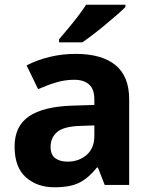

<svg xmlns="http://www.w3.org/2000/svg" viewBox="-20 -786 644 816"><path d="M302 -557Q412 -557 470.5 -509.5Q529 -462 529 -364V0H425L396 -74H392Q357 -30 318 -10Q279 10 211 10Q138 10 90 -32.5Q42 -75 42 -163Q42 -250 103 -291.5Q164 -333 286 -337L381 -340V-364Q381 -407 358.5 -427Q336 -447 296 -447Q256 -447 218 -435.5Q180 -424 142 -407L93 -508Q137 -531 190.5 -544Q244 -557 302 -557ZM323 -251Q251 -249 223 -225Q195 -201 195 -162Q195 -128 215 -113.5Q235 -99 267 -99Q315 -99 348 -127.5Q381 -156 381 -208V-253ZM513 -756Q499 -742 476 -722Q453 -702 426.5 -680Q400 -658 374.5 -638.5Q349 -619 330 -606H231V-619Q247 -638 268.5 -663.5Q290 -689 311 -716.5Q332 -744 346 -766H513Z"/></svg>

Font: Noto Sans Tangsa
Style: Regular
Weight: 400
Designer: David Williams
Foundry: Google LLC
Version: Version 1.504